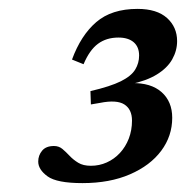

<svg xmlns="http://www.w3.org/2000/svg" viewBox="-20 -706 418 432"><path d="M184.5 -471 183.5 -501Q228.5 -511.5 252 -523.2Q275.5 -535 284.2 -549.5Q293 -564 293 -581Q293 -600.5 280.8 -611Q268.5 -621.5 246.5 -621.5Q219.5 -621.5 200.5 -607.5Q181.5 -593.5 168 -561.5L142 -572Q162 -626.5 196.5 -656.2Q231 -686 289.5 -686Q333 -686 355.8 -665.5Q378.5 -645 378.5 -613.5Q378.5 -592 367.5 -572.5Q356.5 -553 333 -538.5Q309.5 -524 273 -516.5L276 -519Q319.5 -520 343.5 -498.8Q367.5 -477.5 367.5 -441Q367.5 -400 342.8 -366.8Q318 -333.5 272.5 -313.8Q227 -294 165.5 -294Q108 -294 87 -309.2Q66 -324.5 66 -342.5Q66 -356.5 74.8 -367Q83.5 -377.5 101.5 -377.5Q112.5 -377.5 120.5 -370.8Q128.5 -364 136.8 -355.2Q145 -346.5 156 -339.8Q167 -333 184.5 -333Q203.5 -333 220.2 -340.5Q237 -348 249.8 -361.8Q262.5 -375.5 269.8 -394.2Q277 -413 277 -434.5Q277 -460 259.8 -471Q242.5 -482 205 -474.5Z"/></svg>

Font: Newsreader 16pt 16pt SemiBold
Style: Italic
Weight: 600
Italic angle: -17°
Version: Version 1.003